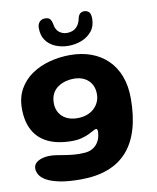

<svg xmlns="http://www.w3.org/2000/svg" viewBox="-97 -759 865 1059"><g transform="rotate(-10 335.5 -229.0)"><path d="M269.5 226Q198.5 226 152.2 216.5Q106 207 79.5 192.2Q53 177.5 42.2 159.2Q31.5 141 31.5 124Q31.5 105.5 43.8 93.2Q56 81 77.2 74.5Q98.5 68 124 68Q141.5 68 163 71.5Q184.5 75 208.2 78.8Q232 82.5 258.2 84.8Q284.5 87 312 85Q338 84 356.2 74.2Q374.5 64.5 386 49.5Q397.5 34.5 402.8 16.5Q408 -1.5 408 -19Q408 -23 407 -26.2Q406 -29.5 404.5 -31.5Q403 -33.5 399.5 -33.5Q394 -33.5 383 -27Q372 -20.5 354.8 -12.2Q337.5 -4 313.5 2.5Q289.5 9 258 9Q179 9 125.2 -16.5Q71.5 -42 44 -91.8Q16.5 -141.5 16.5 -214.5Q16.5 -277 42.5 -323.2Q68.5 -369.5 112.8 -399.8Q157 -430 212.8 -445Q268.5 -460 328.5 -460Q393.5 -460 446.5 -440.5Q499.5 -421 538 -383.5Q576.5 -346 597.2 -291.5Q618 -237 618 -166.5Q618 -69.5 596.2 4.2Q574.5 78 531 127.2Q487.5 176.5 422 201.2Q356.5 226 269.5 226ZM310.5 -110Q338 -110 361.2 -118Q384.5 -126 401.5 -141Q418.5 -156 428.2 -176.8Q438 -197.5 438 -222.5Q438 -254 424.8 -277.5Q411.5 -301 386.5 -314.5Q361.5 -328 325.5 -328Q303 -328 280 -321.8Q257 -315.5 237.5 -302.2Q218 -289 206.5 -267Q195 -245 195 -213.5Q195 -183.5 208.8 -160Q222.5 -136.5 248.5 -123.2Q274.5 -110 310.5 -110ZM331 -511.5Q292.5 -511.5 259.2 -525Q226 -538.5 205.8 -566Q185.5 -593.5 185.5 -636.5Q185.5 -658 197.2 -670.5Q209 -683 227.5 -683Q248.5 -683 256.5 -672.5Q264.5 -662 267.5 -644.5Q272 -613 290.8 -598Q309.5 -583 333.5 -583Q354 -583 369.8 -590.2Q385.5 -597.5 396.2 -612.8Q407 -628 411.5 -651.5Q415.5 -669 424.8 -676.8Q434 -684.5 447.5 -684.5Q463 -684.5 473.8 -674.5Q484.5 -664.5 484.5 -636.5Q484.5 -594.5 462 -566.8Q439.5 -539 404.5 -525.2Q369.5 -511.5 331 -511.5Z"/></g></svg>

Font: Gluten Thin SemiBold
Style: Regular
Weight: 600
Version: Version 1.300